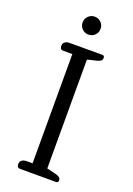

<svg xmlns="http://www.w3.org/2000/svg" viewBox="-163 -926 681 986"><g transform="rotate(20 177.5 -433.0)"><path d="M127 -817Q127 -838 141.5 -852Q156 -866 176 -866Q196 -866 210.5 -852Q225 -838 225 -817Q225 -796 210.5 -782Q196 -768 176 -768Q156 -768 141.5 -782Q127 -796 127 -817ZM65 -21Q65 -34 75 -41.5Q85 -49 102 -49H133V-646H82Q65 -646 65 -667Q65 -680 74.5 -687.5Q84 -695 101 -695H279Q291 -695 291 -682Q291 -672 284.5 -666.5Q278 -661 263 -657L213 -645V-50L263 -38Q278 -34 284.5 -28.5Q291 -23 291 -13Q291 0 279 0H82Q65 0 65 -21Z"/></g></svg>

Font: Maitree
Style: Regular
Weight: 400
Designer: CadsonDemak Team
Foundry: CadsonDemak
Version: Version 1.000